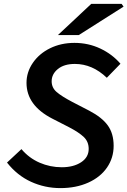

<svg xmlns="http://www.w3.org/2000/svg" viewBox="-20 -952 654 985"><path d="M16 -118 90 -187Q129 -141 183 -117.5Q237 -94 297 -94Q357 -94 396 -119.5Q435 -145 435 -188Q435 -225 410 -249Q385 -273 333 -300L249 -343Q116 -411 116 -527Q116 -582 148.5 -629.5Q181 -677 237 -704.5Q293 -732 362 -732Q433 -732 494.5 -703Q556 -674 598 -625L528 -553Q454 -624 364 -624Q309 -624 277 -598Q245 -572 245 -535Q245 -502 270.5 -480Q296 -458 351 -429L438 -384Q503 -350 533 -308.5Q563 -267 563 -204Q563 -142 529 -92.5Q495 -43 432.5 -15Q370 13 290 13Q210 13 139 -19.5Q68 -52 16 -118ZM448 -932H604L614 -918L384 -772H277Z"/></svg>

Font: Nebula Sans Semibold
Style: Regular
Weight: 600
Italic angle: -9°
Designer: Paul D. Hunt for Adobe (as Source Sans)
Foundry: Nebula Entertainment & Broadcasting LLC
Version: Version 1.010